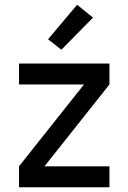

<svg xmlns="http://www.w3.org/2000/svg" viewBox="-20 -787 540 807"><path d="M60 0V-88L333 -432H60V-520H440V-432L167 -88H440V0ZM238 -578 182 -622 304 -767 371 -713Z"/></svg>

Font: Iosevka Term Semibold
Style: Regular
Weight: 600
Monospace: yes
Designer: Belleve Invis
Foundry: Belleve Invis
Version: Version 31.4.0